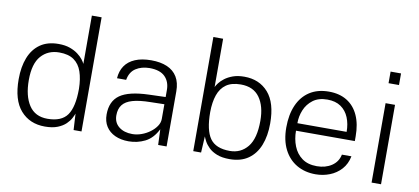

<svg xmlns="http://www.w3.org/2000/svg" viewBox="-69 -982 2689 1231"><g transform="rotate(10 1275.5 -366.5)"><path d="M268 10Q169 10 109.8 -57.5Q50.5 -125 50.5 -260.5Q50.5 -340.5 74 -400.5Q97.5 -460.5 145 -493.8Q192.5 -527 264.5 -527Q307 -527 338.2 -515.8Q369.5 -504.5 391 -488.2Q412.5 -472 425 -455.5Q437.5 -439 442 -428.5V-743H505.5V0H454L448 -106Q444 -94.5 434 -75.2Q424 -56 403.8 -36.2Q383.5 -16.5 350.2 -3.2Q317 10 268 10ZM275.5 -42Q367 -42 404.5 -95Q442 -148 442 -266Q441 -330.5 425 -377.2Q409 -424 373.5 -449Q338 -474 278 -474Q205 -474 160.2 -423.5Q115.5 -373 115.5 -266Q115.5 -163 155.2 -102.5Q195 -42 275.5 -42Z M813 10Q762.5 10 724.5 -7.5Q686.5 -25 665.8 -57.5Q645 -90 645 -135.5Q645 -222 702.8 -262.8Q760.5 -303.5 891 -307.5L998.5 -311V-356.5Q998.5 -411 965.8 -443.5Q933 -476 864.5 -476Q812.5 -475.5 775.8 -451.5Q739 -427.5 730 -375.5H670.5Q673.5 -422.5 696.5 -456.5Q719.5 -490.5 762.8 -508.8Q806 -527 867.5 -527Q928 -527 971 -508.5Q1014 -490 1036.8 -452.5Q1059.5 -415 1059.5 -359V0H1004.5L1000.5 -101.5Q969 -39 919.2 -14.5Q869.5 10 813 10ZM828.5 -40Q858.5 -40 888.2 -50.8Q918 -61.5 943 -80Q968 -98.5 983.2 -121.2Q998.5 -144 998.5 -168V-264L908.5 -262Q836 -261 792 -248.2Q748 -235.5 727.8 -209.2Q707.5 -183 707.5 -141Q707.5 -93.5 741 -66.8Q774.5 -40 828.5 -40Z M1470.5 10Q1421 10 1387.8 -3.2Q1354.5 -16.5 1334.5 -36.2Q1314.5 -56 1304.2 -75.2Q1294 -94.5 1290 -106L1284 0H1233V-743H1296.5V-428.5Q1301 -439 1313.5 -455.5Q1326 -472 1347.2 -488.2Q1368.5 -504.5 1399.8 -515.8Q1431 -527 1473.5 -527Q1571 -527 1629.5 -460.8Q1688 -394.5 1688 -260.5Q1688 -179 1664 -118.2Q1640 -57.5 1591.8 -23.8Q1543.5 10 1470.5 10ZM1463 -42Q1534.5 -42 1578.8 -96.2Q1623 -150.5 1623 -266Q1623 -361.5 1582.5 -417.8Q1542 -474 1460 -474Q1400.5 -474 1365 -449Q1329.5 -424 1313.2 -377.2Q1297 -330.5 1296.5 -266Q1296.5 -148 1334 -95Q1371.5 -42 1463 -42Z M1859 -243.5Q1859 -189.5 1877 -143.8Q1895 -98 1932.8 -70.2Q1970.5 -42.5 2029.5 -42.5Q2085.5 -42.5 2125.8 -69.2Q2166 -96 2175.5 -143.5H2237.5Q2227.5 -92.5 2196.5 -58.2Q2165.5 -24 2122 -7Q2078.5 10 2030 10Q1960.5 10 1907.2 -21Q1854 -52 1824 -111Q1794 -170 1794 -253.5Q1794 -337.5 1821 -399Q1848 -460.5 1899.5 -493.8Q1951 -527 2024 -527Q2093.5 -527 2142.2 -496.8Q2191 -466.5 2216.5 -410Q2242 -353.5 2242 -274.5V-243.5ZM1859.5 -292.5H2180Q2180 -344 2163 -385.5Q2146 -427 2111.2 -451Q2076.5 -475 2023 -475Q1966 -475 1929.8 -447.8Q1893.5 -420.5 1876.2 -378.5Q1859 -336.5 1859.5 -292.5Z M2455.5 -517V0H2394V-517ZM2458.5 -722V-646.5H2390.5V-722Z"/></g></svg>

Font: Public Sans Thin ExtraLight
Style: Regular
Weight: 250
Version: Version 1.007